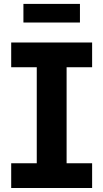

<svg xmlns="http://www.w3.org/2000/svg" viewBox="-20 -940 517 960"><path d="M36 0V-123.7H163.8V-603.8H36V-727.5H440.6V-603.8H313V-123.7H440.6V0ZM379.7 -920.5V-827.4H97.1V-920.5Z"/></svg>

Font: Inter Variable LoSnoCo
Style: Regular
Weight: 400
Designer: Rasmus Andersson
Foundry: rsms
Version: Version 4.000;git-a52131595; featfreeze: case,dlig,ss01,ss02